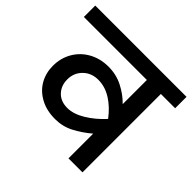

<svg xmlns="http://www.w3.org/2000/svg" viewBox="-182 -822 989 989"><g transform="rotate(45 312.5 -327.0)"><path d="M645 -571H541V0H439V-180Q394 -142 347.5 -118Q301 -94 247 -94Q184 -94 138 -119.5Q92 -145 68.5 -187Q45 -229 45 -280Q45 -337 71.5 -382.5Q98 -428 145 -454Q192 -480 252 -480Q308 -480 356 -455.5Q404 -431 439 -395V-571H-20V-654H645ZM439 -287V-289Q402 -338 356.5 -366.5Q311 -395 262 -395Q212 -395 179.5 -363Q147 -331 147 -283Q147 -238 175 -208.5Q203 -179 251 -179Q296 -179 346 -209.5Q396 -240 439 -287Z"/></g></svg>

Font: Martel Sans SemiBold
Style: Regular
Weight: 600
Designer: Dan Reynolds and Mathieu Réguer
Foundry: Dan Reynolds and Mathieu Réguer
Version: Version 1.002; ttfautohint (v1.1) -l 5 -r 5 -G 72 -x 0 -D la